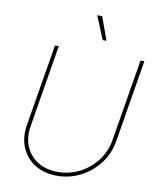

<svg xmlns="http://www.w3.org/2000/svg" viewBox="-100 -1018 910 1107"><g transform="rotate(10 354.5 -465.0)"><path d="M309.6 10.3Q234.4 10.3 180.4 -23.4Q126.5 -57.1 101.6 -115.5Q76.7 -173.8 88.9 -247.6L168.5 -727.5H190.9L111.3 -245.6Q100.1 -178.2 122.3 -125.5Q144.5 -72.8 193.4 -42.5Q242.2 -12.2 310.1 -12.2Q379.4 -12.2 438.7 -43Q498 -73.7 538.3 -127Q578.6 -180.2 589.8 -247.6L669.4 -727.5H691.9L612.3 -245.6Q600.1 -171.9 556.2 -114Q512.2 -56.2 448 -22.9Q383.8 10.3 309.6 10.3ZM434.1 -805.7 378.4 -941.4H407.2L456.5 -805.7Z"/></g></svg>

Font: Inter 17pt Thin
Style: Italic
Weight: 250
Italic angle: -9.3988°
Version: Version 4.001;git-66647c0bb